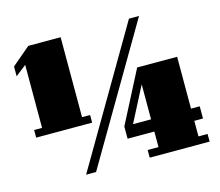

<svg xmlns="http://www.w3.org/2000/svg" viewBox="-91 -738 977 854"><g transform="rotate(-15 397.0 -310.5)"><path d="M20 -502.9V-547.9L105 -620.1H253.9V-252H291V-216.8H33.2V-252H69.8V-542ZM205.1 0 568.8 -621.1H615.2L251 0ZM424.8 -106.9V-163.1L547.9 -401.9H731.9V-163.1H772V-106.9H731.9V-35.2H773.9V0H498V-35.2H547.9V-106.9ZM464.8 -163.1H547.9V-324.2Z"/></g></svg>

Font: Lletraferida
Style: Heavy
Weight: 900
Designer: Josep Patau Bellart
Foundry: Josep Patau Bellart
Version: Version 1.000